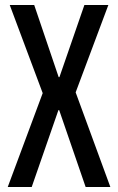

<svg xmlns="http://www.w3.org/2000/svg" viewBox="-20 -749 473 769"><path d="M11 0 151 -376 19 -729H117L215 -440H218L318 -729H414L283 -379L422 0H323L217 -308H214L107 0Z"/></svg>

Font: Mona Sans Condensed Medium
Style: Regular
Weight: 500
Width: 3
Designer: Deni Anggara
Foundry: GitHub
Version: Version 1.001; ttfautohint (v1.8.4.7-5d5b);gftools[0.9.31]